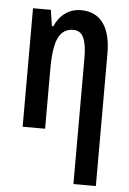

<svg xmlns="http://www.w3.org/2000/svg" viewBox="-55 -593 587 874"><g transform="rotate(5 238.0 -156.0)"><path d="M280.3 -551.8Q346.2 -551.8 381.3 -504.4Q416.5 -457 416.5 -363.8V239.7H314V-337.4Q314 -398.4 299.6 -429Q285.2 -459.5 252.9 -459.5Q206.1 -459.5 184.8 -416.5Q163.6 -373.5 163.6 -272.9V0H61V-541.5H142.6L153.8 -467.8H160.2Q177.2 -507.3 208.3 -529.5Q239.3 -551.8 280.3 -551.8Z"/></g></svg>

Font: Open Sans Condensed SemiBold
Style: Regular
Weight: 600
Width: 3
Designer: Monotype Design Team
Foundry: Monotype Imaging Inc.
Version: Version 3.000; ttfautohint (v1.8.4)